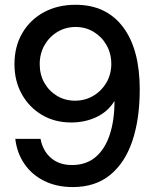

<svg xmlns="http://www.w3.org/2000/svg" viewBox="-20 -759 635 791"><path d="M279.8 11.7Q213.9 11.7 162.8 -13.4Q111.8 -38.6 80.8 -83.5Q49.8 -128.4 43 -187H147Q156.2 -137.7 189.9 -108.4Q223.6 -79.1 276.4 -79.1Q335.9 -79.1 374.8 -112.8Q413.6 -146.5 432.6 -205.6Q451.7 -264.6 451.7 -341.8H450.7Q425.3 -299.8 378.2 -277.1Q331.1 -254.4 272.9 -254.4Q205.6 -254.4 152.8 -285.6Q100.1 -316.9 69.8 -371.1Q39.6 -425.3 39.6 -494.6Q39.6 -567.4 71.8 -622.6Q104 -677.7 160.6 -708.5Q217.3 -739.3 291.5 -739.3Q417.5 -739.3 486.6 -647.9Q555.7 -556.6 555.7 -390.6Q555.7 -269 525.4 -178.7Q495.1 -88.4 433.8 -38.3Q372.6 11.7 279.8 11.7ZM289.1 -344.2Q330.6 -344.2 364.5 -364.3Q398.4 -384.3 418.5 -418.7Q438.5 -453.1 438.5 -495.6Q438.5 -538.6 418.9 -573Q399.4 -607.4 366 -627.7Q332.5 -647.9 291.5 -647.9Q250.5 -647.9 216.8 -627.7Q183.1 -607.4 163.3 -572.8Q143.6 -538.1 143.6 -494.6Q143.6 -451.7 162.8 -417.7Q182.1 -383.8 215.1 -364Q248 -344.2 289.1 -344.2Z"/></svg>

Font: Inter Display Medium
Style: Regular
Weight: 500
Designer: Rasmus Andersson
Foundry: rsms
Version: Version 4.001;git-9221beed3